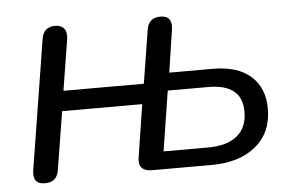

<svg xmlns="http://www.w3.org/2000/svg" viewBox="-42 -557 966 628"><g transform="rotate(-5 441.0 -243.0)"><path d="M81 12Q40 12 47 -34L115 -459Q121 -498 159 -498Q179 -498 188.5 -486Q198 -474 195 -452L168 -284H432L460 -459Q466 -498 505 -498Q546 -498 539 -452L518 -313H661Q743 -313 786 -274Q829 -235 829 -168Q829 -89 775 -44.5Q721 0 629 0H433Q411 0 400.5 -11.5Q390 -23 394 -45L421 -218H158L127 -26Q121 12 81 12ZM477 -58H622Q686 -58 719 -85.5Q752 -113 752 -164Q752 -211 723.5 -233Q695 -255 643 -255H508Z"/></g></svg>

Font: Nunito
Style: Italic
Weight: 400
Italic angle: -9°
Designer: Vernon Adams
Foundry: Vernon Adams
Version: Version 3.601; ttfautohint (v1.8.2.53-6de2)